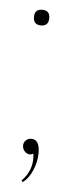

<svg xmlns="http://www.w3.org/2000/svg" viewBox="-42 -417 194 525"><g transform="rotate(5 55.0 -154.0)"><path d="M32 -370Q32 -391 53 -391Q74 -391 74 -370Q74 -348 53 -348Q32 -348 32 -370ZM63 3Q58 6 54 6Q46 6 39.5 -0.5Q33 -7 33 -17Q33 -25 39 -31Q45 -37 54 -37Q77 -37 77 0Q77 24 67 47.5Q57 71 41 83L37 79Q69 47 63 3Z"/></g></svg>

Font: Moniqa ExtLt Narrow Display
Style: Regular
Weight: 200
Width: 4
Designer: Rajesh Rajput
Foundry: Rajesh Rajput
Version: Version 1.000